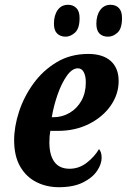

<svg xmlns="http://www.w3.org/2000/svg" viewBox="-20 -771 529 801"><path d="M226 10Q174 10 131.5 -11.5Q89 -33 64 -76.5Q39 -120 39 -186Q39 -243 59.5 -305.5Q80 -368 119.5 -422.5Q159 -477 216.5 -511.5Q274 -546 348 -546Q409 -546 442 -516.5Q475 -487 475 -433Q475 -378 442 -330.5Q409 -283 351.5 -254Q294 -225 222 -225H190Q188 -215 187 -203.5Q186 -192 186 -177Q186 -124 207 -95.5Q228 -67 270 -67Q310 -67 342.5 -92.5Q375 -118 393 -149Q404 -137 404 -113Q404 -86 384.5 -57.5Q365 -29 325.5 -9.5Q286 10 226 10ZM203 -282Q240 -282 271 -300.5Q302 -319 320 -351.5Q338 -384 338 -427Q338 -454 329.5 -470Q321 -486 305 -486Q281 -486 259 -455Q237 -424 220.5 -377Q204 -330 196 -282ZM431 -618Q408 -618 395 -631Q382 -644 382 -672Q382 -707 398 -729Q414 -751 441 -751Q463 -751 476 -737.5Q489 -724 489 -696Q489 -652 470.5 -635Q452 -618 431 -618ZM254 -618Q232 -618 218.5 -631Q205 -644 205 -672Q205 -707 220.5 -729Q236 -751 264 -751Q285 -751 298.5 -737.5Q312 -724 312 -696Q312 -652 293 -635Q274 -618 254 -618Z"/></svg>

Font: Noto Serif ExtraCondensed ExtraBold
Style: Italic
Weight: 800
Width: 2
Italic angle: -12°
Designer: Monotype Design Team
Foundry: Monotype Imaging Inc.
Version: Version 2.013